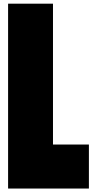

<svg xmlns="http://www.w3.org/2000/svg" viewBox="-20 -997 538 1065"><path d="M24.9 -976.6H273.9V-195.3H473.1V48.8H24.9Z"/></svg>

Font: Wilelessous
Style: Regular
Weight: 400
Designer: Kristopher Martin
Foundry: Kristopher Martin
Version: Version 1.0; ttfautohint (v1.8.4.7-5d5b)